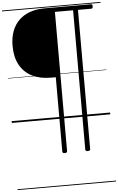

<svg xmlns="http://www.w3.org/2000/svg" viewBox="-108 -1333 1326 2156"><g transform="rotate(-5 555.0 -255.0)"><path d="M564 389Q537 389 537 370V-468H483Q357 -468 268 -514Q179 -560 131.5 -647.5Q84 -735 84 -860Q84 -953 111 -1025.5Q138 -1098 189.5 -1148Q241 -1198 314.5 -1224Q388 -1250 483 -1250H1002Q1010 -1250 1014.5 -1244.5Q1019 -1239 1019 -1226Q1019 -1211 1014.5 -1205.5Q1010 -1200 1002 -1200H851V370Q851 389 823 389Q796 389 796 370V-1200H591V370Q591 389 564 389ZM0 747H1110V757H0ZM0 -20H1110V0H0ZM0 -505H1110V-500H0ZM0 -1267H1110V-1257H0Z"/></g></svg>

Font: Playwrite VN Guides
Style: Regular
Weight: 400
Designer: Veronika Burian, José Scaglione
Foundry: TypeTogether
Version: Version 1.003